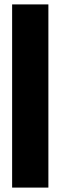

<svg xmlns="http://www.w3.org/2000/svg" viewBox="-20 -851 274 871"><path d="M35 0V-831H199.5V0Z"/></svg>

Font: Merriweather 120pt Black
Style: Regular
Weight: 900
Designer: Eben Sorkin
Foundry: Eben Sorkin
Version: Version 2.100